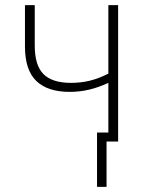

<svg xmlns="http://www.w3.org/2000/svg" viewBox="-20 -550 570 746"><path d="M357 176V-35H401V-228Q362 -210 325.5 -201.5Q289 -193 251 -193Q165 -193 121 -235.5Q77 -278 77 -369V-530H115V-373Q115 -296 149 -262Q183 -228 256 -228Q294 -228 329 -236.5Q364 -245 401 -264V-530H439V0H394V176Z"/></svg>

Font: Noto Sans Mono Condensed ExtraLight
Style: Regular
Weight: 200
Width: 3
Designer: Monotype Design Team
Foundry: Monotype Imaging Inc.
Version: Version 2.014; ttfautohint (v1.8.4.7-5d5b)